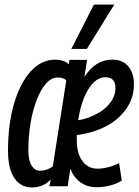

<svg xmlns="http://www.w3.org/2000/svg" viewBox="-20 -810 606 840"><path d="M119 10Q70 10 42.5 -31.5Q15 -73 15 -150Q15 -267 41.5 -357Q68 -447 114.5 -498Q161 -549 221 -549Q238 -549 253.5 -544.5Q269 -540 281 -529L284 -548H361L349 -473Q397 -549 471 -549Q517 -549 541.5 -519.5Q566 -490 566 -441Q566 -373 521 -319Q476 -265 401 -239Q380 -231 359 -226.5Q338 -222 316 -219Q316 -208 316 -196Q316 -139 340.5 -105.5Q365 -72 406 -72Q450 -72 501 -96L513 -20Q489 -5 460 2Q431 9 402 9Q361 9 331 -13Q301 -35 288 -73L276 5H196L202 -25Q184 -6 163.5 2Q143 10 119 10ZM441 -472Q412 -472 388 -447.5Q364 -423 347 -380.5Q330 -338 322 -284Q354 -289 383 -302Q430 -322 457.5 -354.5Q485 -387 485 -425Q485 -472 441 -472ZM155 -63Q185 -63 211 -82L270 -459Q262 -466 252 -468.5Q242 -471 232 -471Q205 -471 181.5 -444.5Q158 -418 140.5 -372.5Q123 -327 113.5 -270.5Q104 -214 104 -153Q104 -109 118 -86Q132 -63 155 -63ZM292 -596 391 -790H480L360 -596Z"/></svg>

Font: Georama Condensed Medium
Style: Italic
Weight: 500
Width: 3
Italic angle: -9°
Designer: Jean-Baptiste Levee
Foundry: Production Type
Version: Version 1.000